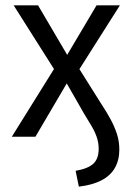

<svg xmlns="http://www.w3.org/2000/svg" viewBox="-20 -510 498 716"><path d="M274 186 262 127Q308 119 328 100.5Q348 82 348 45Q348 22 340.5 0.5Q333 -21 320.5 -41.5Q308 -62 293 -87L222 -211H236L112 0H24L194 -273L195 -231L31 -490H122L239 -291H222L340 -490H427L264 -233L265 -270L358 -122Q378 -92 392.5 -65Q407 -38 416 -10.5Q425 17 425 48Q425 87 408.5 116Q392 145 358.5 162.5Q325 180 274 186Z"/></svg>

Font: Nunito Sans 10pt Condensed
Style: Regular
Weight: 400
Width: 3
Designer: Vernon Adams
Foundry: Vernon Adams
Version: Version 3.101;gftools[0.9.27]